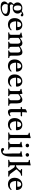

<svg xmlns="http://www.w3.org/2000/svg" viewBox="2486 -3224 976 5987"><g transform="rotate(90 2973.5 -230.0)"><path d="M149.9 -303.2Q149.9 -282.2 151.4 -266.1Q152.8 -250 158 -231.2Q163.1 -212.4 171.9 -200Q180.7 -187.5 196.8 -179.2Q212.9 -170.9 234.9 -170.9Q309.1 -170.9 309.1 -282.2Q309.1 -407.2 222.2 -407.2Q185.5 -407.2 167.7 -381.8Q149.9 -356.4 149.9 -303.2ZM130.9 14.2Q115.2 33.7 111.1 52Q106.9 70.3 106.9 101.1Q106.9 130.4 127 153.6Q147 176.8 173.3 188Q199.7 199.2 224.1 199.2Q258.8 199.2 290.5 193.1Q322.3 187 350.1 174.3Q377.9 161.6 394.5 139.2Q411.1 116.7 411.1 86.9Q411.1 64.5 393.8 49.1Q376.5 33.7 347.4 26.9Q318.4 20 293.2 17.6Q268.1 15.1 240.2 15.1Q232.9 15.1 208.5 16.6Q184.1 18.1 168.9 18.1Q147 18.1 130.9 14.2ZM24.9 118.2Q24.9 91.8 47.6 59.8Q70.3 27.8 106 5.9Q45.9 -19 45.9 -71.8Q45.9 -88.9 67.1 -118.2Q88.4 -147.5 116.2 -171.9Q55.2 -213.9 55.2 -290Q55.2 -357.4 108.2 -398.7Q161.1 -439.9 231 -439.9Q288.1 -439.9 328.1 -418Q347.7 -440.4 380.9 -455.8Q414.1 -471.2 439 -471.2Q460.9 -471.2 475.6 -458.7Q490.2 -446.3 490.2 -430.2Q490.2 -411.6 479 -400.4Q467.8 -389.2 451.2 -389.2Q440.9 -389.2 430.7 -396.7Q420.4 -404.3 417 -412.1Q409.7 -423.8 397 -423.8Q388.2 -423.8 373.8 -415.3Q359.4 -406.7 354 -398.9Q378.4 -375.5 390.6 -349.9Q402.8 -324.2 402.8 -289.1Q402.8 -241.7 377.9 -206.8Q353 -171.9 314.2 -155Q275.4 -138.2 230 -138.2Q180.7 -138.2 143.1 -157.2Q115.2 -124.5 115.2 -103Q115.2 -74.7 132.6 -62.7Q149.9 -50.8 183.1 -50.8Q195.8 -50.8 224.6 -54Q253.4 -57.1 268.1 -57.1Q290.5 -57.1 311.3 -55.7Q332 -54.2 357.7 -50Q383.3 -45.9 404.1 -37.4Q424.8 -28.8 442.9 -16.4Q460.9 -3.9 470.9 15.9Q481 35.6 481 61Q481 113.3 437.5 154.5Q394 195.8 329.3 216.8Q264.6 237.8 194.8 237.8Q24.9 237.8 24.9 118.2Z M647.9 -277.8 810.1 -282.2Q824.7 -282.2 824.7 -297.9Q824.7 -349.1 803.7 -376Q782.7 -402.8 749 -402.8Q710 -402.8 683.3 -371.1Q656.7 -339.4 647.9 -277.8ZM907.7 -105Q923.3 -103.5 926.8 -84Q856.9 9.8 749 9.8Q654.3 9.8 599.1 -45.2Q543.9 -100.1 543.9 -198.2Q543.9 -302.7 606.4 -370.8Q668.9 -439 757.8 -439Q838.4 -439 881.6 -388.9Q924.8 -338.9 924.8 -262.2Q924.8 -240.2 902.8 -240.2L645 -243.2Q645 -152.3 680.7 -101.6Q716.3 -50.8 780.8 -50.8Q818.8 -50.8 848.9 -62.7Q878.9 -74.7 907.7 -105Z M1064.9 -122.1H1064V-315.9H1064.9Q1064.9 -354 1053.5 -366.7Q1042 -379.4 1000 -382.8Q997.6 -388.7 996.8 -398.4Q996.1 -408.2 997.6 -412.1Q1076.7 -421.9 1134.8 -442.9Q1146.5 -442.9 1150.9 -432.1Q1157.2 -409.7 1160.6 -358.9Q1199.2 -393.1 1243.2 -417Q1287.1 -440.9 1321.8 -440.9Q1404.3 -440.9 1427.7 -361.8Q1467.8 -396.5 1518.1 -418.7Q1568.4 -440.9 1604 -440.9Q1665.5 -440.9 1690.2 -399.9Q1714.8 -358.9 1714.8 -280.8V-122.1Q1714.8 -101.1 1715.8 -87.2Q1716.8 -73.2 1720.5 -63Q1724.1 -52.7 1728.3 -47.4Q1732.4 -42 1741.7 -38.3Q1751 -34.7 1760 -33.4Q1769 -32.2 1785.6 -30.8Q1789.1 -26.4 1789.1 -14.4Q1789.1 -2.4 1785.6 2Q1715.3 0 1667 0Q1626 0 1557.6 2Q1553.7 -2.4 1553.7 -14.4Q1553.7 -26.4 1557.6 -30.8Q1574.7 -32.2 1583 -34.2Q1591.3 -36.1 1599.9 -41.3Q1608.4 -46.4 1611.6 -56.2Q1614.7 -65.9 1616.7 -81.3Q1618.7 -96.7 1618.7 -122.1H1617.7V-296.9Q1617.7 -342.8 1601.8 -361.8Q1585.9 -380.9 1555.7 -380.9Q1493.2 -380.9 1434.6 -327.1Q1438 -302.2 1438 -282.2V-122.1H1439Q1439 -96.7 1440.7 -81.3Q1442.4 -65.9 1445.3 -55.7Q1448.2 -45.4 1456.1 -40.8Q1463.9 -36.1 1472.2 -34.2Q1480.5 -32.2 1496.6 -30.8Q1501 -26.4 1501 -14.4Q1501 -2.4 1496.6 2Q1422.4 0 1389.6 0Q1356 0 1283.7 2Q1279.3 -2.4 1279.3 -14.4Q1279.3 -26.4 1283.7 -30.8Q1310.1 -32.7 1320.8 -38.3Q1331.5 -43.9 1336.7 -62.3Q1341.8 -80.6 1341.8 -122.1H1340.8V-295.9Q1340.8 -380.9 1273.9 -380.9Q1226.1 -380.9 1160.6 -320.8V-122.1Q1160.6 -90.3 1162.6 -73.7Q1164.6 -57.1 1172.1 -47.6Q1179.7 -38.1 1189 -35.4Q1198.2 -32.7 1218.8 -30.8Q1223.1 -26.4 1223.1 -14.4Q1223.1 -2.4 1218.8 2Q1150.4 0 1112.8 0Q1062 0 993.7 2Q989.3 -2.4 989.3 -14.4Q989.3 -26.4 993.7 -30.8Q1010.7 -32.2 1020 -33.4Q1029.3 -34.7 1038.8 -38.3Q1048.3 -42 1052.2 -47.4Q1056.2 -52.7 1059.6 -63.2Q1063 -73.7 1064 -87.2Q1064.9 -100.6 1064.9 -122.1Z M1936.5 -277.8 2098.6 -282.2Q2113.3 -282.2 2113.3 -297.9Q2113.3 -349.1 2092.3 -376Q2071.3 -402.8 2037.6 -402.8Q1998.5 -402.8 1971.9 -371.1Q1945.3 -339.4 1936.5 -277.8ZM2196.3 -105Q2211.9 -103.5 2215.3 -84Q2145.5 9.8 2037.6 9.8Q1942.9 9.8 1887.7 -45.2Q1832.5 -100.1 1832.5 -198.2Q1832.5 -302.7 1895 -370.8Q1957.5 -439 2046.4 -439Q2127 -439 2170.2 -388.9Q2213.4 -338.9 2213.4 -262.2Q2213.4 -240.2 2191.4 -240.2L1933.6 -243.2Q1933.6 -152.3 1969.2 -101.6Q2004.9 -50.8 2069.3 -50.8Q2107.4 -50.8 2137.5 -62.7Q2167.5 -74.7 2196.3 -105Z M2404.3 -277.8 2566.4 -282.2Q2581.1 -282.2 2581.1 -297.9Q2581.1 -349.1 2560.1 -376Q2539.1 -402.8 2505.4 -402.8Q2466.3 -402.8 2439.7 -371.1Q2413.1 -339.4 2404.3 -277.8ZM2664.1 -105Q2679.7 -103.5 2683.1 -84Q2613.3 9.8 2505.4 9.8Q2410.6 9.8 2355.5 -45.2Q2300.3 -100.1 2300.3 -198.2Q2300.3 -302.7 2362.8 -370.8Q2425.3 -439 2514.2 -439Q2594.7 -439 2637.9 -388.9Q2681.2 -338.9 2681.2 -262.2Q2681.2 -240.2 2659.2 -240.2L2401.4 -243.2Q2401.4 -152.3 2437 -101.6Q2472.7 -50.8 2537.1 -50.8Q2575.2 -50.8 2605.2 -62.7Q2635.3 -74.7 2664.1 -105Z M3203.1 -274.9V-122.1Q3203.1 -89.8 3205.6 -73Q3208 -56.2 3217.3 -46.6Q3226.6 -37.1 3237.8 -34.7Q3249 -32.2 3273.9 -30.8Q3277.8 -26.4 3277.8 -14.4Q3277.8 -2.4 3273.9 2Q3203.6 0 3155.3 0Q3114.3 0 3045.9 2Q3042.5 -2.4 3042.5 -14.4Q3042.5 -26.4 3045.9 -30.8Q3063 -32.2 3071.3 -33.9Q3079.6 -35.6 3088.1 -40.5Q3096.7 -45.4 3099.9 -55.4Q3103 -65.4 3105 -81.1Q3106.9 -96.7 3106.9 -122.1V-280.8Q3106.9 -329.1 3088.9 -355Q3070.8 -380.9 3036.1 -380.9Q2992.7 -380.9 2915 -314.9V-122.1Q2915 -96.2 2916.7 -80.8Q2918.5 -65.4 2921.4 -55.7Q2924.3 -45.9 2932.4 -41Q2940.4 -36.1 2948.2 -34.4Q2956.1 -32.7 2973.1 -30.8Q2977.5 -26.4 2977.5 -14.4Q2977.5 -2.4 2973.1 2Q2904.8 0 2867.2 0Q2816.4 0 2748 2Q2743.7 -2.4 2743.7 -14.4Q2743.7 -26.4 2748 -30.8Q2773.9 -32.7 2785.2 -35.2Q2796.4 -37.6 2805.7 -47.1Q2814.9 -56.6 2817.1 -73.2Q2819.3 -89.8 2819.3 -122.1V-315.9Q2819.3 -354 2807.6 -366.2Q2795.9 -378.4 2753.9 -382.8Q2752 -387.7 2751.2 -398.2Q2750.5 -408.7 2752 -412.1Q2829.1 -421.9 2889.2 -441.9Q2900.9 -441.9 2905.3 -431.2Q2913.1 -408.2 2915 -351.1Q3024.9 -439.9 3085 -439.9Q3146.5 -439.9 3174.8 -400.6Q3203.1 -361.3 3203.1 -274.9Z M3355 -431.2H3380.9Q3380.9 -523.9 3388.2 -546.9Q3391.1 -551.8 3431.2 -568.4Q3471.2 -585 3477.1 -585Q3484.9 -585 3484.9 -576.2Q3480 -538.1 3478 -467.8L3477.1 -431.2H3596.2Q3604 -431.2 3604 -424.8V-400.9Q3604 -395 3596.4 -391.6Q3588.9 -388.2 3580.1 -388.2H3477.1V-133.8Q3477.1 -49.8 3514.2 -49.8Q3556.2 -49.8 3587.9 -73.2Q3604.5 -67.4 3606 -53.2Q3581.5 -24.4 3543.9 -7.3Q3506.3 9.8 3469.2 9.8Q3426.8 9.8 3403.8 -16.1Q3380.9 -42 3380.9 -94.2V-388.2H3319.8Q3314.9 -388.2 3314.9 -394V-416Q3334.5 -431.2 3355 -431.2Z M3764.6 -277.8 3926.8 -282.2Q3941.4 -282.2 3941.4 -297.9Q3941.4 -349.1 3920.4 -376Q3899.4 -402.8 3865.7 -402.8Q3826.7 -402.8 3800 -371.1Q3773.4 -339.4 3764.6 -277.8ZM4024.4 -105Q4040 -103.5 4043.5 -84Q3973.6 9.8 3865.7 9.8Q3771 9.8 3715.8 -45.2Q3660.6 -100.1 3660.6 -198.2Q3660.6 -302.7 3723.1 -370.8Q3785.6 -439 3874.5 -439Q3955.1 -439 3998.3 -388.9Q4041.5 -338.9 4041.5 -262.2Q4041.5 -240.2 4019.5 -240.2L3761.7 -243.2Q3761.7 -152.3 3797.4 -101.6Q3833 -50.8 3897.5 -50.8Q3935.5 -50.8 3965.6 -62.7Q3995.6 -74.7 4024.4 -105Z M4283.7 -576.2V-122.1Q4283.7 -100.6 4284.7 -86.9Q4285.6 -73.2 4289.1 -62.7Q4292.5 -52.2 4296.4 -46.9Q4300.3 -41.5 4309.8 -37.8Q4319.3 -34.2 4328.9 -33Q4338.4 -31.7 4355.5 -30.8Q4359.9 -26.4 4359.9 -14.4Q4359.9 -2.4 4355.5 2Q4281.2 0 4234.4 0Q4186.5 0 4114.3 2Q4109.9 -2.4 4109.9 -14.4Q4109.9 -26.4 4114.3 -30.8Q4131.3 -31.7 4140.9 -33Q4150.4 -34.2 4159.9 -37.8Q4169.4 -41.5 4173.6 -46.9Q4177.7 -52.2 4181.2 -62.7Q4184.6 -73.2 4185.5 -86.9Q4186.5 -100.6 4186.5 -122.1V-576.2Q4186.5 -612.8 4174.8 -624Q4163.1 -635.3 4121.6 -639.2Q4120.1 -644 4119.1 -653.6Q4118.2 -663.1 4119.6 -668.9Q4161.1 -671.9 4205.3 -680.4Q4249.5 -689 4270.5 -698.2Q4277.8 -698.2 4282.7 -695.1Q4287.6 -691.9 4287.6 -687Q4283.7 -646 4283.7 -576.2Z M4567.4 -319.8V-122.1Q4567.4 -100.6 4568.1 -86.9Q4568.8 -73.2 4572.5 -62.5Q4576.2 -51.8 4580.1 -46.6Q4584 -41.5 4593.5 -37.8Q4603 -34.2 4612.3 -33Q4621.6 -31.7 4639.2 -30.8Q4643.6 -26.4 4643.6 -14.4Q4643.6 -2.4 4639.2 2Q4620.1 1.5 4579.3 1Q4538.6 0.5 4518.1 0Q4470.2 0 4397.9 2Q4393.6 -2.4 4393.6 -14.4Q4393.6 -26.4 4397.9 -30.8Q4423.8 -32.2 4435.5 -34.7Q4447.3 -37.1 4456.5 -46.9Q4465.8 -56.6 4468 -73.2Q4470.2 -89.8 4470.2 -122.1V-319.8Q4470.2 -356.4 4458.3 -368.4Q4446.3 -380.4 4405.3 -383.8Q4403.8 -388.7 4402.8 -398.4Q4401.9 -408.2 4403.3 -414.1Q4443.4 -416 4487.8 -424.6Q4532.2 -433.1 4554.2 -441.9Q4571.3 -441.9 4571.3 -432.1Q4567.4 -391.1 4567.4 -319.8ZM4475.6 -557.4Q4460 -573.7 4460 -596.2Q4460 -618.7 4475.6 -634.3Q4491.2 -649.9 4516.1 -649.9Q4541 -649.9 4556.6 -634.3Q4572.3 -618.7 4572.3 -596.2Q4572.3 -573.7 4556.6 -557.4Q4541 -541 4516.1 -541Q4491.2 -541 4475.6 -557.4Z M4765.6 -122.1V-315.9Q4765.6 -338.4 4763.4 -350.1Q4761.2 -361.8 4753.2 -369.4Q4745.1 -377 4734.1 -379.4Q4723.1 -381.8 4700.7 -383.8Q4699.2 -388.7 4698.2 -398.9Q4697.3 -409.2 4698.7 -414.1Q4812.5 -426.8 4849.6 -441.9Q4866.7 -441.9 4866.7 -432.1Q4866.7 -430.7 4865.7 -413.1Q4864.7 -395.5 4863.8 -369.1Q4862.8 -342.8 4862.8 -320.8V-122.1Q4862.8 -84.5 4861.6 -55.7Q4860.4 -26.9 4855.7 11.5Q4851.1 49.8 4843 77.9Q4835 106 4819.8 135.5Q4804.7 165 4783.9 183.6Q4763.2 202.1 4731.7 214.1Q4700.2 226.1 4660.6 226.1Q4633.8 226.1 4614.3 210.9Q4594.7 195.8 4594.7 174.8Q4594.7 155.3 4605.5 142.6Q4616.2 129.9 4632.8 129.9Q4647 129.9 4658.2 136.7Q4669.4 143.6 4676 151.9Q4682.6 160.2 4693.1 167Q4703.6 173.8 4715.8 173.8Q4771 173.8 4771 78.1Q4771 53.2 4768.3 -20.8Q4765.6 -94.7 4765.6 -122.1ZM4753.9 -597.2Q4753.9 -617.2 4771 -633.5Q4788.1 -649.9 4811.5 -649.9Q4834.5 -649.9 4850.1 -632.1Q4865.7 -614.3 4865.7 -594.2Q4865.7 -575.7 4848.4 -558.3Q4831.1 -541 4806.6 -541Q4785.6 -541 4769.8 -558.3Q4753.9 -575.7 4753.9 -597.2Z M5133.3 -209V-122.1Q5133.3 -96.2 5135 -80.8Q5136.7 -65.4 5139.6 -55.7Q5142.6 -45.9 5150.6 -41Q5158.7 -36.1 5166.5 -34.4Q5174.3 -32.7 5191.4 -30.8Q5195.8 -26.4 5195.8 -14.4Q5195.8 -2.4 5191.4 2Q5123 0 5085.4 0Q5034.7 0 4966.3 2Q4961.9 -2.4 4961.9 -14.4Q4961.9 -26.4 4966.3 -30.8Q4992.2 -32.7 5003.4 -35.2Q5014.6 -37.6 5023.9 -47.1Q5033.2 -56.6 5035.4 -73.2Q5037.6 -89.8 5037.6 -122.1V-585Q5037.6 -618.7 5024.7 -629.2Q5011.7 -639.6 4971.2 -641.1Q4962.4 -653.8 4966.3 -671.9Q5005.9 -674.3 5054.2 -682.1Q5102.5 -689.9 5123.5 -698.2Q5137.2 -698.2 5137.2 -687Q5137.2 -686 5136.7 -681.2Q5136.2 -676.3 5135.7 -667.2Q5135.3 -658.2 5134.8 -646.7Q5134.3 -635.3 5133.8 -618.2Q5133.3 -601.1 5133.3 -583V-238.8Q5176.3 -245.6 5203.6 -264.2Q5227.5 -280.8 5262 -319.8Q5296.4 -358.9 5296.4 -377Q5296.4 -396 5253.4 -398.9Q5249 -403.3 5249 -415.5Q5249 -427.7 5253.4 -432.1Q5309.1 -430.2 5359.4 -430.2Q5408.7 -430.2 5454.6 -432.1Q5459 -427.7 5459 -415.5Q5459 -403.3 5454.6 -398.9Q5417.5 -396 5392.1 -384.5Q5366.7 -373 5339.4 -344.2L5265.6 -266.1Q5260.3 -260.7 5260.3 -255.9Q5260.3 -251.5 5267.6 -242.2L5393.6 -74.2Q5410.6 -51.3 5429 -43Q5447.3 -34.7 5481.4 -30.8Q5485.8 -26.4 5485.8 -14.4Q5485.8 -2.4 5481.4 2Q5429.7 0 5382.3 0Q5345.7 0 5315.4 2Q5310.5 2 5310.5 -2.9Q5310.5 -27.8 5277.3 -74.2L5208.5 -173.8Q5185.5 -205.1 5133.3 -209Z M5627.4 -277.8 5789.6 -282.2Q5804.2 -282.2 5804.2 -297.9Q5804.2 -349.1 5783.2 -376Q5762.2 -402.8 5728.5 -402.8Q5689.5 -402.8 5662.8 -371.1Q5636.2 -339.4 5627.4 -277.8ZM5887.2 -105Q5902.8 -103.5 5906.2 -84Q5836.4 9.8 5728.5 9.8Q5633.8 9.8 5578.6 -45.2Q5523.4 -100.1 5523.4 -198.2Q5523.4 -302.7 5585.9 -370.8Q5648.4 -439 5737.3 -439Q5817.9 -439 5861.1 -388.9Q5904.3 -338.9 5904.3 -262.2Q5904.3 -240.2 5882.3 -240.2L5624.5 -243.2Q5624.5 -152.3 5660.2 -101.6Q5695.8 -50.8 5760.3 -50.8Q5798.3 -50.8 5828.4 -62.7Q5858.4 -74.7 5887.2 -105Z"/></g></svg>

Font: Common Serif Medium
Style: Regular
Weight: 500
Designer: Philipp H. Poll, Khaled Hosny
Foundry: Stefan Peev, Context Ltd.
Version: Version 1.026